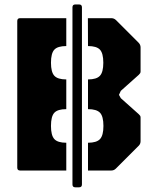

<svg xmlns="http://www.w3.org/2000/svg" viewBox="-20 -746 690 840"><path d="M365 0V-121.5Q402.5 -121.5 417.5 -137.5Q432.5 -153.5 432.5 -195Q432.5 -237 417.5 -252.8Q402.5 -268.5 365 -268.5V-398.5Q402.5 -398.5 417.2 -414.5Q432 -430.5 432 -471.5Q432 -513 417.2 -528.8Q402.5 -544.5 365 -544.5L364.5 -666.5H467Q478.5 -666.5 487 -658.5L587 -558.5Q595 -550 595 -538.5V-433.5Q595 -428.5 593 -425.5Q591 -422.5 587 -418.5L508.5 -348.5L500.5 -331L508.5 -316.5L587 -246.5Q591 -242.5 593 -239.8Q595 -237 595 -231.5V-128.5Q595 -116.5 587 -108.5L487 -8.5Q478.5 0 467 0ZM68 0Q55.5 0 55.5 -12.5V-654Q55.5 -666.5 68 -666.5H270V-544.5Q232.5 -544.5 217.8 -528.8Q203 -513 203 -471.5Q203 -430.5 217.8 -414.5Q232.5 -398.5 270 -398.5V-268.5Q232.5 -268.5 217.8 -252.8Q203 -237 203 -195Q203 -153.5 217.8 -137.5Q232.5 -121.5 270 -121.5V0ZM309.5 73.5Q297 73.5 297 61V-714Q297 -726.5 309.5 -726.5H326Q338.5 -726.5 338.5 -714V61Q338.5 73.5 326 73.5Z"/></svg>

Font: Jaro 24pt
Style: Regular
Weight: 400
Designer: Agyei Archer, Celine Hurka, Mirko Velimirović
Version: Version 1.000